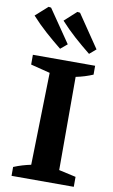

<svg xmlns="http://www.w3.org/2000/svg" viewBox="-102 -993 615 1045"><g transform="rotate(10 206.0 -470.5)"><path d="M40 0V-49Q64 -59 87.5 -66Q111 -73 135 -78L147 -588L40 -615V-669H384V-620Q363 -611 339 -603.5Q315 -596 290 -591V-76L384 -55V0ZM180 -727Q135 -763 92.5 -801Q50 -839 12 -881L79 -941L93 -939L217 -758ZM340 -727Q295 -763 252.5 -801Q210 -839 172 -881L238 -941L253 -939L376 -758Z"/></g></svg>

Font: Piazzolla Thin ExtraBold
Style: Regular
Weight: 800
Version: Version 2.005